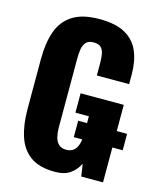

<svg xmlns="http://www.w3.org/2000/svg" viewBox="-122 -907 831 1005"><g transform="rotate(15 293.0 -404.5)"><path d="M321 -189V-278H586V-189ZM271 12Q187 12 138.5 -23Q90 -58 69.5 -121.5Q49 -185 49 -268V-540Q49 -626 71 -689Q93 -752 146.5 -786.5Q200 -821 292 -821Q382 -821 433.5 -791Q485 -761 507 -708Q529 -655 529 -584V-532H354V-598Q354 -624 350.5 -646Q347 -668 334.5 -681.5Q322 -695 294 -695Q265 -695 252 -679.5Q239 -664 235.5 -641Q232 -618 232 -593V-218Q232 -191 237.5 -167.5Q243 -144 257.5 -129.5Q272 -115 299 -115Q327 -115 342 -130Q357 -145 363 -169Q369 -193 369 -220V-315H296V-420H530V0H412L402 -67Q386 -33 355 -10.5Q324 12 271 12Z"/></g></svg>

Font: Oswald
Style: Bold
Weight: 700
Designer: Vernon Adams
Foundry: Vernon Adams
Version: Version 4.103;gftools[0.9.33.dev8+g029e19f]